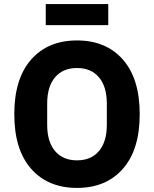

<svg xmlns="http://www.w3.org/2000/svg" viewBox="-20 -908 754 940"><path d="M204 -785V-888H510V-785ZM581.5 -81.5Q499 12 357 12Q215 12 132.5 -81.5Q50 -175 50 -349Q50 -523 132.5 -616.5Q215 -710 357 -710Q499 -710 581.5 -616.5Q664 -523 664 -349Q664 -175 581.5 -81.5ZM503 -297V-401Q503 -484 464.5 -529.5Q426 -575 357 -575Q288 -575 249.5 -529.5Q211 -484 211 -401V-297Q211 -214 249.5 -168.5Q288 -123 357 -123Q426 -123 464.5 -168.5Q503 -214 503 -297Z"/></svg>

Font: Aneliza
Style: Bold
Weight: 700
Designer: Mike Abbink, Paul van der Laan, Pieter van Rosmalen
Foundry: Bold Monday
Version: Version 3.0